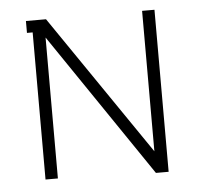

<svg xmlns="http://www.w3.org/2000/svg" viewBox="-41 -507 583 558"><g transform="rotate(-5 250.0 -227.5)"><path d="M112.8 -463.9 393.1 -54.2V-463.9H429.2V8.8H392.1L106.9 -411.1V0H70.8V-429.2H54.2V-463.9Z"/></g></svg>

Font: RawengulkPcs
Style: Regular
Weight: 400
Version: Version 0.92